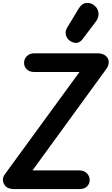

<svg xmlns="http://www.w3.org/2000/svg" viewBox="-52 -1300 768 1320"><path d="M50 0Q2 0 -15 -21.2Q-32 -42.5 -32 -62.5Q-32 -83.5 -20 -100L494.5 -805H184.5Q150.5 -805 132 -823.5Q113.5 -842 113.5 -867Q113.5 -895 132.8 -914.2Q152 -933.5 184.5 -933.5H619Q654 -933.5 674.8 -916Q695.5 -898.5 695.5 -872.5Q695.5 -861.5 691.5 -849.5Q687.5 -837.5 677.5 -824L171.5 -128.5H493.5Q525 -128.5 544.8 -109Q564.5 -89.5 564.5 -61.5Q564.5 -36.5 546.2 -18.2Q528 0 493.5 0ZM433 -1016.5Q410 -1030.5 401.8 -1056.8Q393.5 -1083 410 -1110.5L487 -1238Q511 -1278 543.8 -1279.8Q576.5 -1281.5 599.5 -1260Q623 -1239 625.2 -1209Q627.5 -1179 609 -1154.5L516.5 -1032Q498 -1007.5 476.2 -1005.5Q454.5 -1003.5 433 -1016.5Z"/></svg>

Font: Edu VIC WA NT Hand
Style: Regular
Weight: 400
Designer: Tina and Corey Anderson, Eben Sorkin, Mirko Velimirovic
Foundry: Google for Education
Version: Version 1.000